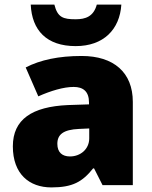

<svg xmlns="http://www.w3.org/2000/svg" viewBox="-20 -807 663 837"><path d="M509 -787H402C388 -735 353 -723 310 -723C255 -723 231 -731 217 -787H114C119 -675 183 -606 310 -606C431 -606 502 -678 509 -787ZM336 -563C236 -563 156 -546 92 -513L147 -387C201 -411 257 -428 301 -428C342 -428 368 -409 368 -360V-352L276 -349C120 -342 36 -287 36 -169C36 -48 108 10 204 10C296 10 339 -14 386 -73H390L427 0H559V-363C559 -491 476 -563 336 -563ZM325 -245 369 -247V-204C369 -157 331 -125 285 -125C252 -125 230 -142 230 -180C230 -220 255 -242 325 -245Z"/></svg>

Font: Noto Sans Gurmukhi Black
Style: Regular
Weight: 900
Designer: Jelle Bosma - Monotype Design Team
Foundry: Monotype Imaging Inc.
Version: Version 2.004